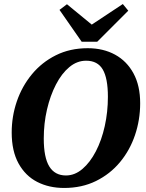

<svg xmlns="http://www.w3.org/2000/svg" viewBox="-20 -914 726 952"><path d="M307 -44Q351 -44 389 -76.5Q427 -109 455.5 -164Q484 -219 499.5 -289Q515 -359 515 -434Q515 -526 489.5 -569.5Q464 -613 407 -613Q362 -613 324 -581.5Q286 -550 257.5 -495Q229 -440 213 -371Q197 -302 197 -227Q197 -133 224.5 -88.5Q252 -44 307 -44ZM298 18Q223 18 164.5 -12Q106 -42 72 -103.5Q38 -165 38 -257Q38 -337 63.5 -411.5Q89 -486 138 -545.5Q187 -605 257 -640Q327 -675 415 -675Q492 -675 550.5 -643Q609 -611 642 -550Q675 -489 675 -402Q675 -320 649.5 -244.5Q624 -169 575 -110Q526 -51 456 -16.5Q386 18 298 18ZM312 -893 435 -792 589 -894 616 -861 462 -707H385L275 -865Z"/></svg>

Font: Source Serif 4 SmText
Style: Bold Italic
Weight: 700
Italic angle: -12°
Designer: Frank Grießhammer
Foundry: Adobe
Version: Version 4.005;hotconv 1.1.0;makeotfexe 2.6.0